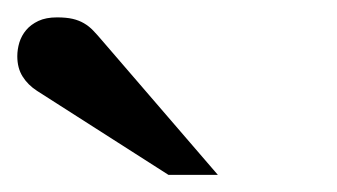

<svg xmlns="http://www.w3.org/2000/svg" viewBox="-20 -753 390 222"><path d="M174.8 -550.8 22.9 -647.9Q12.2 -654.8 6.1 -664.6Q0 -674.3 0 -688Q0 -695.8 2.4 -703.9Q4.9 -711.9 10.3 -718.3Q15.6 -724.6 24.4 -728.8Q33.2 -732.9 45.9 -732.9Q56.6 -732.9 64 -731.2Q71.3 -729.5 77.1 -726.1Q83 -722.7 87.9 -717.5Q92.8 -712.4 98.1 -706.1L231.9 -550.8Z"/></svg>

Font: BabelStone Ogham Pictish
Style: Bold Italic
Weight: 700
Italic angle: -30°
Designer: Andrew West
Foundry: BabelStone
Version: Version 1.02 March 14, 2022